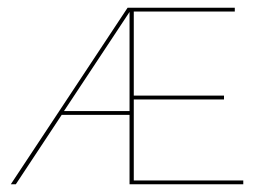

<svg xmlns="http://www.w3.org/2000/svg" viewBox="-20 -478 689 498"><path d="M611 -10V0H316V-180H140L21 0H8L311 -458H589V-448H327V-230H561V-220H327V-10ZM316 -190V-447L146 -190Z"/></svg>

Font: Ysabeau SC Hairline
Style: Regular
Weight: 100
Designer: Christian Thalmann (Catharsis Fonts)
Version: Version 0.003